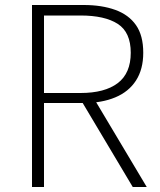

<svg xmlns="http://www.w3.org/2000/svg" viewBox="-20 -748 639 768"><path d="M108 0V-728H315Q387 -728 441 -708.5Q495 -689 524 -647.5Q553 -606 553 -537Q553 -471 524 -426Q495 -381 441 -358.5Q387 -336 315 -336H156V0ZM156 -376H302Q399 -376 451 -415.5Q503 -455 503 -537Q503 -619 451 -652.5Q399 -686 302 -686H156ZM511 0 303 -349 351 -362 567 0Z"/></svg>

Font: Noto Sans HK Thin ExtraLight
Style: Regular
Weight: 250
Version: Version 2.004-H2;hotconv 1.0.118;makeotfexe 2.5.65603